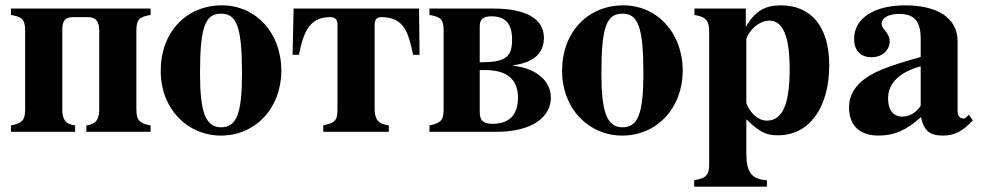

<svg xmlns="http://www.w3.org/2000/svg" viewBox="-20 -493 3670 718"><path d="M351 -84C351 -47 340 -29 303 -24V0H543V-24C498 -33 490 -45 490 -87V-376C490 -419 499 -430 543 -437V-461H21V-437C65 -430 74 -419 74 -376V-87C74 -45 66 -33 21 -24V0H261V-24C224 -29 213 -47 213 -84V-380C213 -413 221 -429 255 -429H308C339 -429 351 -412 351 -380Z M810 -473C678 -473 581 -374 581 -228C581 -86 681 14 806 14C935 14 1032 -88 1032 -229C1032 -371 936 -473 810 -473ZM807 -442C866 -442 885 -389 885 -218C885 -69 865 -17 807 -17C749 -17 728 -73 728 -218C728 -389 746 -442 807 -442Z M1381 -402C1381 -421 1391 -429 1405 -429C1493 -429 1507 -370 1525 -288H1549L1547 -461H1078L1074 -288H1098C1114 -371 1137 -429 1214 -429C1231 -429 1242 -422 1242 -402V-88C1242 -42 1235 -35 1189 -24V0H1434V-24C1399 -29 1381 -42 1381 -85Z M1586 -461V-437C1630 -430 1639 -419 1639 -376V-87C1639 -45 1631 -33 1586 -24V0H1835C1970 0 2040 -55 2040 -128C2040 -191 1984 -238 1900 -247V-249C1983 -260 2014 -300 2014 -352C2014 -422 1948 -461 1826 -461ZM1774 -231H1794C1874 -231 1917 -198 1917 -128C1917 -60 1881 -30 1822 -30C1788 -30 1774 -42 1774 -75ZM1774 -395C1774 -421 1787 -432 1818 -432C1869 -432 1895 -405 1895 -345C1895 -278 1869 -260 1774 -260Z M2311 -473C2179 -473 2082 -374 2082 -228C2082 -86 2182 14 2307 14C2436 14 2533 -88 2533 -229C2533 -371 2437 -473 2311 -473ZM2308 -442C2367 -442 2386 -389 2386 -218C2386 -69 2366 -17 2308 -17C2250 -17 2229 -73 2229 -218C2229 -389 2247 -442 2308 -442Z M2769 -461H2577V-437C2621 -430 2632 -416 2632 -372V118C2632 160 2624 173 2576 181V205H2848V181C2787 178 2771 146 2771 79V-47C2819 0 2844 13 2889 13C3009 13 3081 -94 3081 -249C3081 -396 3011 -473 2900 -473C2841 -473 2803 -452 2769 -392ZM2771 -346C2771 -352 2778 -366 2789 -379C2809 -403 2834 -416 2857 -416C2908 -416 2933 -357 2933 -234C2933 -96 2903 -42 2848 -42C2815 -42 2786 -69 2771 -107Z M3603 -64 3593 -54C3590 -51 3587 -50 3582 -50C3568 -50 3561 -61 3561 -78V-339C3561 -425 3487 -473 3365 -473C3252 -473 3174 -427 3174 -347C3174 -305 3198 -279 3239 -279C3279 -279 3307 -305 3307 -339C3307 -353 3301 -365 3288 -381C3279 -391 3277 -398 3277 -404C3277 -428 3306 -441 3342 -441C3401 -441 3423 -412 3423 -348V-280C3307 -247 3260 -229 3222 -204C3177 -174 3155 -136 3155 -92C3155 -18 3201 14 3265 14C3323 14 3369 -5 3424 -55C3435 -4 3457 14 3506 14C3549 14 3580 -2 3618 -43ZM3423 -97C3401 -66 3377 -57 3353 -57C3323 -57 3301 -80 3301 -124C3301 -182 3343 -223 3423 -245Z"/></svg>

Font: XITS Math
Style: Bold
Weight: 700
Designer: MicroPress Inc., with final additions and corrections provided by Coen Hoffman, Elsevier (retired)
Version: Version 1.105